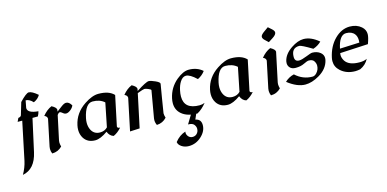

<svg xmlns="http://www.w3.org/2000/svg" viewBox="-110 -1173 4011 1988"><g transform="rotate(-15 1896.0 -179.0)"><path d="M-23.9 152.3Q14.6 84.5 29.3 16.1L114.7 -392.1H65.4L83 -429.7Q110.8 -433.6 115.7 -449.7L154.8 -581.1Q227.1 -657.7 254.9 -657.7Q289.1 -657.7 350.1 -605.5Q327.6 -565.4 280.3 -544.9Q242.2 -586.4 203.1 -586.4Q188 -513.2 188 -507.3Q188 -451.7 301.8 -442.9Q296.4 -417.5 282.2 -392.1H224.6L147.9 -45.4Q109.9 127 -23.9 152.3Z M327.1 16.6Q315.9 -8.8 315.9 -34.2Q315.9 -46.4 318.4 -58.1Q377.9 -337.4 377.9 -342.3Q377.9 -367.7 347.7 -380.4Q392.1 -435.5 445.8 -458Q495.1 -431.6 495.1 -407.2Q495.1 -404.8 491.7 -387.7L546.9 -429.2Q578.6 -453.6 599.6 -453.6Q631.8 -453.6 656.7 -410.6Q646.5 -385.3 620.8 -365.5Q595.2 -345.7 574.2 -345.7Q556.6 -345.7 540 -360.6Q523.4 -375.5 511.7 -375.5Q499.5 -375.5 484.4 -353L429.2 -94.7Q427.2 -85.9 427.2 -75.7Q427.2 -55.2 434.6 -29.3Q391.1 16.1 327.1 16.6Z M988.8 5.9Q947.3 -5.9 927.7 -55.2Q849.6 0.5 794.4 0.5Q712.4 0.5 673.3 -60.5Q648.9 -99.6 648.9 -148.9Q648.9 -172.4 654.3 -197.8Q681.2 -324.2 795.4 -399.9Q879.9 -456.5 947.3 -456.5Q1060.1 -456.5 1112.8 -399.9Q1045.4 -83.5 1045.4 -80.1Q1045.4 -60.5 1075.2 -60.5Q1035.2 -14.6 988.8 5.9ZM862.3 -65.4Q912.6 -65.4 943.4 -98.1L994.6 -352.1Q945.8 -395.5 869.1 -395.5Q790.5 -395.5 758.8 -245.6Q753.4 -219.7 753.4 -196.3Q753.4 -155.8 769.5 -122.6Q797.9 -65.4 862.3 -65.4Z M1450.2 11.7Q1437 -15.6 1437 -42.5Q1437 -52.2 1438.5 -61.5L1488.8 -350.6Q1488.8 -359.4 1461.2 -370.6Q1433.6 -381.8 1420.4 -381.8Q1408.2 -381.8 1344.2 -357.9L1268.1 0L1164.1 4.9Q1235.8 -332.5 1235.8 -337.4Q1235.8 -362.8 1205.1 -375.5Q1249.5 -430.7 1303.7 -453.1Q1353 -426.3 1353 -401.9Q1353 -398.9 1348.6 -379.4Q1455.6 -448.7 1485.4 -448.7Q1505.9 -448.7 1552.7 -427.7Q1597.7 -407.7 1597.7 -391.1L1573.2 -246.1Q1547.4 -95.2 1547.4 -86.4Q1547.4 -64.9 1556.2 -37.6Q1514.6 8.8 1450.2 11.7Z M1886.7 5.9Q1777.8 5.9 1718.3 -45.9Q1667 -90.3 1667 -162.1Q1667 -186.5 1672.9 -213.9Q1696.8 -324.7 1783.2 -396.5Q1855.5 -455.6 1915 -455.6Q2003.4 -455.6 2063 -402.8Q2033.2 -361.3 1983.4 -336.9Q1914.1 -402.8 1871.1 -402.8Q1834.5 -402.8 1807.1 -358.9Q1785.2 -324.2 1774.4 -273.4Q1766.6 -237.3 1766.6 -207.5Q1766.6 -70.3 1930.7 -70.3Q1960.4 -70.3 1986.3 -81.5Q1941.4 -24.4 1886.7 5.9ZM1714.8 309.1Q1671.9 309.1 1638.9 287.6Q1606 266.1 1602.1 236.3Q1650.4 174.8 1716.3 154.3Q1715.3 160.6 1715.3 167Q1715.3 189 1732.4 208.3Q1749.5 227.5 1776.4 227.5Q1801.3 227.5 1818.8 212.4Q1842.8 191.4 1842.8 156.7Q1842.8 133.8 1825.9 112.1Q1809.1 90.3 1762.7 90.3L1817.4 0H1875.5L1848.6 61.5Q1908.7 71.8 1908.7 135.3Q1908.7 200.7 1849.9 254.9Q1791 309.1 1714.8 309.1Z M2410.2 5.9Q2368.7 -5.9 2349.1 -55.2Q2271 0.5 2215.8 0.5Q2133.8 0.5 2094.7 -60.5Q2070.3 -99.6 2070.3 -148.9Q2070.3 -172.4 2075.7 -197.8Q2102.5 -324.2 2216.8 -399.9Q2301.3 -456.5 2368.7 -456.5Q2481.4 -456.5 2534.2 -399.9Q2466.8 -83.5 2466.8 -80.1Q2466.8 -60.5 2496.6 -60.5Q2456.5 -14.6 2410.2 5.9ZM2283.7 -65.4Q2334 -65.4 2364.7 -98.1L2416 -352.1Q2367.2 -395.5 2290.5 -395.5Q2211.9 -395.5 2180.2 -245.6Q2174.8 -219.7 2174.8 -196.3Q2174.8 -155.8 2190.9 -122.6Q2219.2 -65.4 2283.7 -65.4Z M2791.5 -516.1 2759.3 -546.4Q2734.9 -567.4 2734.9 -587.4Q2734.9 -608.4 2776.9 -637.2L2820.8 -668.5L2856.4 -637.2Q2880.9 -615.2 2880.9 -598.1Q2880.9 -573.2 2838.9 -546.4ZM2670.4 21.5Q2659.2 -3.9 2659.2 -29.3Q2659.2 -41.5 2661.6 -53.2Q2721.2 -332.5 2721.2 -337.4Q2721.2 -362.8 2690.4 -375.5Q2734.9 -430.7 2789.1 -453.1Q2838.4 -426.3 2838.4 -401.9Q2838.4 -399.4 2772.5 -89.8Q2770.5 -81.1 2770.5 -70.8Q2770.5 -50.3 2777.8 -24.4Q2734.4 21 2670.4 21.5Z M3045.4 5.9Q2958 5.9 2856.9 -73.2Q2898.9 -113.8 2955.1 -127Q3033.7 -54.2 3137.2 -54.2Q3160.2 -54.2 3181.6 -77.1Q3211.9 -109.9 3211.9 -153.3Q3211.9 -177.7 3196.5 -201.7Q3181.2 -225.6 3140.6 -225.6Q3123.5 -225.6 3085 -206.3Q3046.4 -187 2991.7 -187Q2949.2 -187 2928.2 -212.9Q2912.6 -232.4 2912.6 -258.3Q2912.6 -267.6 2914.6 -277.8Q2930.2 -351.1 3011.2 -405.8Q3083.5 -454.6 3145 -454.6Q3224.6 -454.6 3307.6 -384.3Q3272.5 -348.6 3219.2 -330.6Q3107.9 -397.5 3085 -397.5Q3000 -397.5 3000 -301.3Q3000 -251.5 3045.9 -251.5Q3074.2 -251.5 3127.9 -273.2Q3181.6 -294.9 3195.8 -294.9Q3247.1 -294.9 3281.7 -267.6Q3312 -243.2 3312 -207.5Q3312 -198.2 3310.1 -188Q3290.5 -95.7 3193.8 -39.6Q3115.7 5.9 3045.4 5.9Z M3580.1 5.9Q3485.8 5.9 3423.8 -50.3Q3376 -93.3 3376 -154.3Q3376 -171.9 3379.9 -190.9Q3404.8 -308.6 3478.3 -382.1Q3551.8 -455.6 3641.6 -455.6Q3714.8 -455.6 3763.7 -413.1Q3801.8 -379.9 3801.8 -332.5Q3801.8 -298.3 3776.9 -231L3475.6 -215.3Q3473.6 -205.1 3473.6 -194.8Q3473.6 -162.6 3494.1 -130.4Q3533.7 -71.3 3646.5 -71.3Q3694.8 -71.3 3726.1 -87.4Q3694.8 -27.8 3632.3 0Q3600.6 5.9 3580.1 5.9ZM3485.4 -260.7 3695.3 -269.5Q3696.8 -282.2 3696.8 -293.5Q3696.8 -335 3677.2 -360.8Q3647.9 -399.4 3587.4 -399.4Q3514.6 -399.4 3485.4 -260.7Z"/></g></svg>

Font: Balgruf
Style: Italic
Weight: 500
Italic angle: -12°
Designer: Paul James Miller
Foundry: High-Logic / Made with FontCreator
Version: Version 1.201;March 28, 2021;FontCreator 13.0.0.2683 64-bit